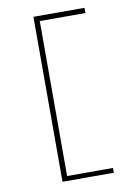

<svg xmlns="http://www.w3.org/2000/svg" viewBox="-86 -725 609 870"><g transform="rotate(-10 219.0 -290.5)"><path d="M130 89V-670H365V-646H155V67H366V89Z"/></g></svg>

Font: Inconsolata SemiCondensed ExtraLight
Style: Regular
Weight: 200
Width: 4
Monospace: yes
Designer: Raph Levien, Cyreal, Brenton Simpson
Foundry: Raph Levien, Cyreal, Google
Version: Version 3.100; ttfautohint (v1.8.4.7-5d5b)